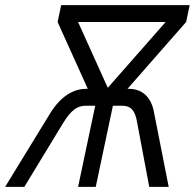

<svg xmlns="http://www.w3.org/2000/svg" viewBox="-59 -730 761 750"><path d="M-39 0H36L188 -250C219 -300 243 -317 276 -317H313L246 0H315L382 -317H418C451 -317 469 -300 477 -250L524 0H600L543 -289C532 -353 495 -383 444 -383H439L668 -644L682 -710H180L166 -644L284 -383H277C227 -383 178 -353 138 -289ZM246 -644H588L362 -387Z"/></svg>

Font: Geist Light
Style: Italic
Weight: 300
Italic angle: -12°
Designer: Basement.studio, Andrés Briganti, Mateo Zaragoza
Foundry: Basement.studio, Vercel, Andrés Briganti, Guido Ferreyra, Mateo Zaragoza
Version: Version 1.500